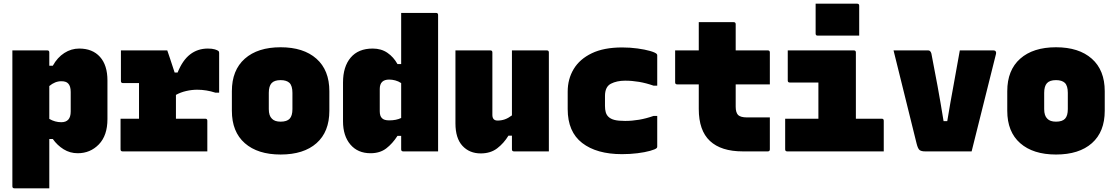

<svg xmlns="http://www.w3.org/2000/svg" viewBox="-20 -820 6040 1040"><path d="M47 -547H236Q247 -547 247 -536V-464H266Q291 -509 328.5 -533Q366 -557 409 -557Q481 -557 521.5 -512Q562 -467 562 -384V-175Q562 -86 515.5 -38Q469 10 401 10Q359 10 324.5 -11.5Q290 -33 266 -67H247V200H58Q47 200 47 189ZM312 -380Q278 -380 247 -354V-176Q278 -158 312 -158Q363 -158 363 -216V-322Q363 -354 349 -368Q338 -380 312 -380Z M633 -177H733V-370H646Q635 -370 635 -381V-547H886Q886 -547 890.5 -534Q895 -521 901.5 -501.5Q908 -482 914.5 -462Q921 -442 926 -427H942Q969 -494 1010 -525.5Q1051 -557 1106 -557Q1129 -557 1144 -552.5Q1159 -548 1164 -543Q1167 -540 1167 -533V-318H1147Q1098 -334 1048 -334Q1019 -334 988.5 -327Q958 -320 933 -306V-177H1092Q1103 -177 1103 -166V0H644Q633 0 633 -11Z M1500 -564Q1624 -564 1694 -502Q1764 -440 1764 -326V-220Q1764 -106 1694.5 -44.5Q1625 17 1500 17Q1376 17 1306 -44.5Q1236 -106 1236 -220V-326Q1236 -440 1306 -502Q1376 -564 1500 -564ZM1500 -386Q1466 -386 1451 -369.5Q1436 -353 1436 -317V-229Q1436 -193 1453 -177Q1468 -161 1500 -161Q1534 -161 1549 -177Q1564 -193 1564 -229V-317Q1564 -355 1548 -371Q1532 -386 1500 -386Z M1999 -557Q2045 -557 2078.5 -534Q2112 -511 2133 -473H2153V-750H2342Q2353 -750 2353 -739V0H2164Q2153 0 2153 -11V-84H2133Q2106 -42 2072 -16Q2038 10 1987 10Q1918 10 1878 -37Q1838 -84 1838 -163V-373Q1838 -459 1879.5 -508Q1921 -557 1999 -557ZM2049 -180Q2060 -168 2088 -168Q2127 -168 2153 -181V-370Q2138 -380 2121 -384.5Q2104 -389 2088 -389Q2037 -389 2037 -338V-218Q2037 -191 2049 -180Z M2636 -547Q2647 -547 2647 -536V-198Q2647 -167 2675 -167Q2696 -167 2714.5 -173.5Q2733 -180 2753 -195V-547H2942Q2953 -547 2953 -536V0H2764Q2753 0 2753 -11V-85H2734Q2709 -44 2673 -16.5Q2637 11 2584 11Q2523 11 2485 -30Q2447 -71 2447 -152V-547Z M3350 -563Q3393 -563 3433 -557.5Q3473 -552 3501 -544Q3529 -536 3537 -528Q3540 -525 3540 -520V-356H3520Q3480 -370 3442 -376.5Q3404 -383 3366 -383Q3321 -383 3289 -366.5Q3257 -350 3257 -300V-246Q3257 -227 3261 -212.5Q3265 -198 3275 -188Q3287 -176 3308 -170.5Q3329 -165 3366 -165Q3404 -165 3442 -171.5Q3480 -178 3520 -192H3540V-26Q3540 -21 3537 -18Q3530 -11 3501.5 -3Q3473 5 3433 10Q3393 15 3349 15Q3212 15 3133.5 -45.5Q3055 -106 3055 -229V-324Q3055 -392 3087.5 -446Q3120 -500 3185.5 -531.5Q3251 -563 3350 -563Z M3637 -547H3765V-700H3954Q3965 -700 3965 -689V-547H4139Q4150 -547 4150 -536V-363H3965V-242Q3965 -211 3978 -197Q3992 -184 4026 -184H4150V-11Q4150 0 4139 0H4003Q3886 0 3825.5 -56.5Q3765 -113 3765 -230V-363H3648Q3637 -363 3637 -374Z M4233 -177H4413V-373H4258Q4247 -373 4247 -384V-547H4605Q4616 -547 4616 -536V-177H4756Q4767 -177 4767 -166V0H4244Q4233 0 4233 -11ZM4398 -800H4623Q4634 -800 4634 -789V-627H4409Q4398 -627 4398 -638Z M5008 -547Q5020 -547 5025 -530Q5042 -444 5058.5 -353.5Q5075 -263 5091 -164H5111Q5128 -267 5145.5 -360.5Q5163 -454 5179 -547H5362Q5370 -547 5373.5 -541.5Q5377 -536 5375 -528Q5342 -396 5309 -264Q5276 -132 5243 0H4991Q4971 0 4961.5 -7Q4952 -14 4945 -42Q4917 -155 4885 -284.5Q4853 -414 4820 -547Z M5700 -564Q5824 -564 5894 -502Q5964 -440 5964 -326V-220Q5964 -106 5894.5 -44.5Q5825 17 5700 17Q5576 17 5506 -44.5Q5436 -106 5436 -220V-326Q5436 -440 5506 -502Q5576 -564 5700 -564ZM5700 -386Q5666 -386 5651 -369.5Q5636 -353 5636 -317V-229Q5636 -193 5653 -177Q5668 -161 5700 -161Q5734 -161 5749 -177Q5764 -193 5764 -229V-317Q5764 -355 5748 -371Q5732 -386 5700 -386Z"/></svg>

Font: Recursive Mn Lnr St Blk
Style: Regular
Weight: 900
Monospace: yes
Version: Version 1.079;hotconv 1.0.112;makeotfexe 2.5.65598; ttfautoh